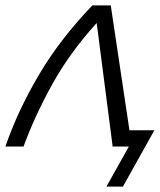

<svg xmlns="http://www.w3.org/2000/svg" viewBox="-33 -541 590 709"><path d="M-13 0Q32 -131 110 -263.5Q188 -396 308 -521H376L454 0H383L324 -456Q224 -346 159 -228Q94 -110 54 0ZM360 148 443 0H382L395 -60H537L421 148Z"/></svg>

Font: Raleway
Style: Italic
Weight: 400
Italic angle: -12°
Designer: Matt McInerney, Pablo Impallari, Rodrigo Fuenzalida
Foundry: Matt McInerney, Pablo Impallari, Rodrigo Fuenzalida
Version: Version 4.026